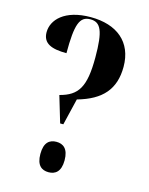

<svg xmlns="http://www.w3.org/2000/svg" viewBox="-111 -795 679 873"><g transform="rotate(15 228.0 -358.5)"><path d="M160 -345 197 -221H212L242 -346C356 -378 409 -439 409 -544C409 -661 330 -724 207 -724C84 -724 30 -664 30 -606C30 -553 72 -537 142 -537C142 -673 157 -714 208 -714C256 -714 274 -678 274 -552C274 -413 245 -367 160 -345ZM203 7C234 7 260 -10 260 -64C260 -119 234 -136 203 -136C171 -136 146 -119 146 -64C146 -10 171 7 203 7Z"/></g></svg>

Font: Noto Serif Display ExtraCondensed
Style: Bold
Weight: 700
Width: 2
Designer: Monotype Design Team
Foundry: Monotype Imaging Inc.
Version: Version 2.009